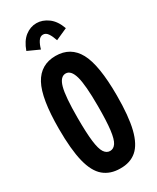

<svg xmlns="http://www.w3.org/2000/svg" viewBox="-211 -876 772 947"><g transform="rotate(-30 175.0 -403.0)"><path d="M176 11Q120 11 83 -20Q46 -51 28.5 -121.5Q11 -192 11 -310Q11 -483 51 -556.5Q91 -630 176 -630Q261 -630 301 -556.5Q341 -483 341 -310Q341 -192 323.5 -121.5Q306 -51 269.5 -19.5Q233 12 176 11ZM176 -89Q196 -89 209 -108.5Q222 -128 228 -176.5Q234 -225 234 -311Q234 -432 220 -481Q206 -530 176 -530Q145 -530 131.5 -481Q118 -432 118 -311Q118 -225 124 -176.5Q130 -128 143 -108.5Q156 -89 176 -89ZM130 -693 64 -723Q81 -771 110.5 -794Q140 -817 175 -817Q209 -817 240.5 -794Q272 -771 289 -723L222 -693Q213 -720 202 -736Q191 -752 175 -752Q159 -752 148 -735.5Q137 -719 130 -693Z"/></g></svg>

Font: Inconsolata ExtraCondensed Black
Style: Regular
Weight: 900
Width: 2
Monospace: yes
Designer: Raph Levien, Cyreal, Brenton Simpson
Foundry: Raph Levien, Cyreal, Google
Version: Version 3.001; ttfautohint (v1.8.2.53-6de2)